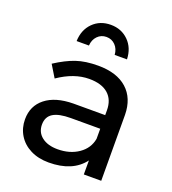

<svg xmlns="http://www.w3.org/2000/svg" viewBox="-136 -846 853 953"><g transform="rotate(20 290.5 -370.0)"><path d="M414 0V-74Q355 4 229 4Q174 4 132.5 -17Q91 -38 68.5 -75Q46 -112 46 -158Q46 -229 98.5 -270.5Q151 -312 245 -313H413V-338Q413 -394 378.5 -424.5Q344 -455 278 -455Q198 -455 115 -398L76 -462Q133 -499 181.5 -515.5Q230 -532 297 -532Q396 -532 450 -483.5Q504 -435 505 -348L506 0ZM413 -188V-241H258Q195 -241 164.5 -222Q134 -203 134 -162Q134 -121 165 -97Q196 -73 248 -73Q313 -73 358.5 -104.5Q404 -136 413 -188ZM154 -610Q156 -670 193 -707Q230 -744 287 -744Q343 -744 380.5 -707Q418 -670 420 -610H355Q353 -641 334 -660.5Q315 -680 287 -680Q259 -680 240 -660.5Q221 -641 219 -610Z"/></g></svg>

Font: Gontserrat
Style: Regular
Weight: 400
Designer: Julieta Ulanovsky
Foundry: Julieta Ulanovsky
Version: Version 6.001